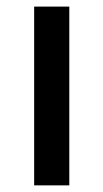

<svg xmlns="http://www.w3.org/2000/svg" viewBox="-20 -559 312 579"><path d="M189 -539.1H83V0H189Z"/></svg>

Font: Noto Reveo Sans
Style: Regular
Weight: 500
Designer: Monotype Design Team
Foundry: Monotype Imaging Inc.
Version: Version 2.007